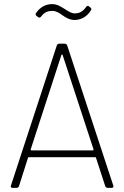

<svg xmlns="http://www.w3.org/2000/svg" viewBox="-20 -912 602 932"><path d="M234 -859C253 -859 266 -850 283 -838C299 -827 317 -815 343 -815C368 -815 402 -828 422 -863C425 -868 423 -873 418 -876L412 -881C407 -885 402 -884 398 -878C380 -853 362 -847 343 -847C326 -847 311 -858 293 -869C275 -880 258 -892 233 -892C204 -892 177 -880 155 -849C152 -844 152 -839 157 -835L165 -829C170 -825 175 -826 179 -831C197 -854 212 -859 234 -859ZM503 0H522C529 0 532 -4 530 -11L306 -692C304 -697 299 -700 294 -700H268C263 -700 258 -697 256 -692L33 -11C31 -4 34 0 41 0H60C65 0 70 -3 72 -8L116 -146C117 -149 118 -149 120 -149H442C444 -149 445 -149 446 -146L491 -8C493 -3 498 0 503 0ZM129 -187 278 -645C279 -648 283 -648 284 -645L434 -187C435 -185 433 -182 430 -182H133C130 -182 128 -185 129 -187Z"/></svg>

Font: Barlow ExtraLight
Style: Regular
Weight: 275
Designer: Jeremy Tribby
Foundry: Tribby Type
Version: Version 1.422;hotconv 1.0.109;makeotfexe 2.5.65596